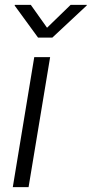

<svg xmlns="http://www.w3.org/2000/svg" viewBox="-20 -771 378 791"><path d="M32.7 0 121.1 -535.6H186.5L97.7 0ZM106.9 -751 173.8 -656.7 271 -751H337.9L336.9 -748L195.8 -616.2H136.7L40.5 -748L41 -751Z"/></svg>

Font: Inter 20pt Light
Style: Italic
Weight: 300
Italic angle: -9.3988°
Version: Version 4.001;git-66647c0bb